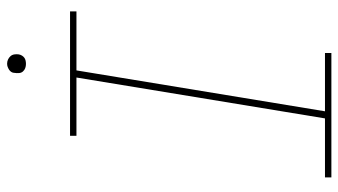

<svg xmlns="http://www.w3.org/2000/svg" viewBox="-226 -726 952 540"><g transform="rotate(-90 250.0 -456.0)"><path d="M371 0H21V-18H187L302 -717H138V-735H488V-717H322L207 -18H371ZM340 -859Q334 -859 328.5 -861Q323 -863 319 -867.5Q315 -872 314.5 -878.5Q314 -885 315 -891Q315 -896 317.5 -900Q320 -904 324 -906.5Q328 -909 332 -910.5Q336 -912 341 -912Q347 -912 352.5 -909.5Q358 -907 362 -902.5Q366 -898 367 -891.5Q368 -885 367 -879Q366 -874 363.5 -870Q361 -866 357.5 -863.5Q354 -861 349.5 -860Q345 -859 340 -859Z"/></g></svg>

Font: Iosevka Term Curly Thin
Style: Italic
Weight: 100
Italic angle: -9°
Designer: Belleve Invis
Foundry: Belleve Invis
Version: Version 32.3.0